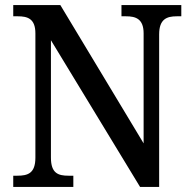

<svg xmlns="http://www.w3.org/2000/svg" viewBox="-20 -734 754 754"><path d="M32 0H268V-44H249C209 -44 180 -53 180 -115V-576L530 0H605V-599C605 -659 635 -670 674 -670H692V-714H457V-670H475C513 -670 544 -660 544 -603V-171L217 -714H32V-670H50C88 -670 119 -661 119 -603V-115C119 -53 89 -44 48 -44H32Z"/></svg>

Font: Noto Serif Lao SemiCondensed Medium
Style: Regular
Weight: 500
Width: 4
Designer: Monotype Design Team
Foundry: Monotype Imaging Inc.
Version: Version 2.003